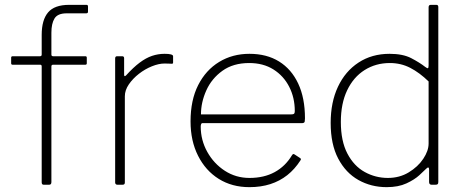

<svg xmlns="http://www.w3.org/2000/svg" viewBox="-20 -762 1919 792"><path d="M333 -530Q335 -530 336.5 -528.5Q338 -527 338 -524V-501Q338 -495 332 -495H199Q192 -495 192 -488V-11Q192 0 183 0H160Q152 0 152 -10V-488Q152 -495 146 -495H32Q26 -495 26 -501V-524Q26 -527 27.5 -528.5Q29 -530 32 -530H145Q152 -530 152 -537V-618Q152 -680 178.5 -711Q205 -742 265 -742H337Q343 -742 343 -735V-714Q343 -710 341 -708.5Q339 -707 335 -707H255Q218 -707 205 -686Q192 -665 192 -627V-537Q192 -530 199 -530H333Z M464 0Q460 0 457.5 -2.5Q455 -5 455 -9V-521Q455 -530 463 -530H484Q492 -530 492 -522V-454Q492 -449 494 -448Q496 -447 500 -451Q530 -484 556 -503.5Q582 -523 607 -531.5Q632 -540 659 -540Q694 -540 694 -530V-504Q694 -499 689 -499Q685 -499 678.5 -499.5Q672 -500 659 -500Q635 -500 606.5 -488.5Q578 -477 553 -457.5Q528 -438 511.5 -414Q495 -390 495 -365V-9Q495 0 486 0H464Z M808 -240Q808 -184 835 -135.5Q862 -87 907.5 -57.5Q953 -28 1009 -28Q1069 -28 1113 -52Q1157 -76 1184 -121Q1187 -126 1189.5 -126.5Q1192 -127 1195 -125L1218 -110Q1224 -106 1219 -100Q1196 -64 1165 -39.5Q1134 -15 1095 -2.5Q1056 10 1009 10Q937 10 882.5 -24Q828 -58 797 -119.5Q766 -181 766 -261Q766 -349 797.5 -411Q829 -473 884 -506.5Q939 -540 1009 -540Q1080 -540 1131 -508.5Q1182 -477 1210 -417.5Q1238 -358 1238 -274Q1238 -268 1237 -261Q1236 -254 1225 -254H814Q811 -254 809.5 -249.5Q808 -245 808 -240ZM1179 -290Q1190 -290 1193 -293Q1196 -296 1196 -304Q1196 -359 1173 -404Q1150 -449 1108 -475.5Q1066 -502 1008 -502Q942 -502 897.5 -470Q853 -438 831 -389Q809 -340 809 -290Z M1760 0Q1755 0 1752.5 -3Q1750 -6 1750 -11V-62Q1750 -70 1747 -71Q1744 -72 1738 -66Q1730 -58 1710 -39.5Q1690 -21 1656.5 -5.5Q1623 10 1575 10Q1511 10 1458.5 -19.5Q1406 -49 1375 -108Q1344 -167 1344 -255Q1344 -340 1374 -404Q1404 -468 1459 -504Q1514 -540 1587 -540Q1642 -540 1676.5 -522Q1711 -504 1734 -486Q1743 -479 1745.5 -481Q1748 -483 1748 -493V-732Q1748 -742 1757 -742H1780Q1788 -742 1788 -733V-12Q1788 -5 1785.5 -2.5Q1783 0 1776 0H1760ZM1748 -426Q1711 -462 1672.5 -482Q1634 -502 1588 -502Q1530 -502 1484 -473Q1438 -444 1412 -389.5Q1386 -335 1386 -259Q1386 -180 1413 -128.5Q1440 -77 1484.5 -52.5Q1529 -28 1580 -28Q1628 -28 1666 -51Q1704 -74 1726 -107Q1748 -140 1748 -170V-426Z"/></svg>

Font: Libre Franklin Thin
Style: Regular
Weight: 100
Designer: Pablo Impallari, Rodrigo Fuenzalida, Nhung Nguyen
Foundry: Impallari Type
Version: Version 3.000